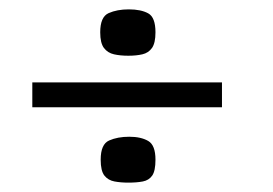

<svg xmlns="http://www.w3.org/2000/svg" viewBox="-20 -393 582 410"><path d="M49 -217H454V-164H49ZM195 -52Q195 -85 213 -93Q231 -101 256 -101Q281 -101 296.5 -92Q312 -83 312 -52Q312 -28 305 -18Q298 -8 285 -5.5Q272 -3 254 -3Q238 -3 224.5 -5.5Q211 -8 203 -18Q195 -28 195 -52ZM194 -324Q194 -357 212 -365Q230 -373 255 -373Q281 -373 296.5 -364.5Q312 -356 312 -324Q312 -301 304.5 -290.5Q297 -280 284 -277Q271 -274 254 -274Q237 -274 223.5 -277Q210 -280 202 -290.5Q194 -301 194 -324Z"/></svg>

Font: r_Genos
Style: Bold
Weight: 700
Designer: Robert E. Leuschke
Foundry: Robert E. Leuschke
Version: Version 2.000;June 29, 2024;FontCreator 14.0.0.2814 32-bit